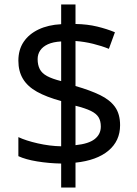

<svg xmlns="http://www.w3.org/2000/svg" viewBox="-20 -779 612 857"><path d="M253 -49Q198 -50 146 -58.5Q94 -67 62 -82V-167Q96 -151 149 -139Q202 -127 253 -126V-328Q187 -346 145 -369.5Q103 -393 82.5 -427Q62 -461 62 -508Q62 -557 85.5 -592Q109 -627 152 -647.5Q195 -668 253 -671V-759H317V-672Q370 -671 413.5 -660.5Q457 -650 493 -635L466 -561Q434 -574 395.5 -583.5Q357 -593 317 -596V-395Q383 -376 427 -354.5Q471 -333 493.5 -301.5Q516 -270 516 -220Q516 -150 464 -106.5Q412 -63 317 -53V58H253ZM317 -131Q376 -137 403 -158.5Q430 -180 430 -214Q430 -239 420 -255.5Q410 -272 385.5 -284Q361 -296 317 -307ZM253 -594Q217 -592 194 -581.5Q171 -571 159.5 -554Q148 -537 148 -515Q148 -489 157.5 -470.5Q167 -452 190 -439.5Q213 -427 253 -417Z"/></svg>

Font: umalayalam25
Style: Book
Weight: 400
Designer: Jelle Bosma - Monotype Design Team
Foundry: Monotype Imaging Inc.
Version: Version 2.003